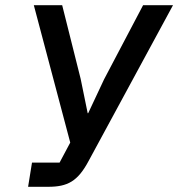

<svg xmlns="http://www.w3.org/2000/svg" viewBox="-20 -718 685 738"><path d="M88 0H165C240 0 279 -21 321 -100L645 -698H530L380 -413L319 -283H317L290 -415L219 -698H110L250 -170L209 -93H103Z"/></svg>

Font: IBM Mono Medium
Style: Italic
Weight: 500
Italic angle: -9°
Monospace: yes
Designer: Mike Abbink, Paul van der Laan, Pieter van Rosmalen
Foundry: Bold Monday
Version: Version 2.3